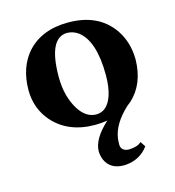

<svg xmlns="http://www.w3.org/2000/svg" viewBox="-100 -529 750 822"><g transform="rotate(-15 275.5 -117.5)"><path d="M458 153.8Q422.4 202.6 359.9 208.5Q354 209 349.1 209Q289.6 209 268.1 162.1Q260.3 144 259.8 123Q260.7 67.9 329.6 5.4Q302.7 9.8 274.9 9.8Q156.2 9.8 88.4 -66.9Q37.6 -125.5 37.1 -207Q37.6 -307.1 91.8 -370.1Q157.2 -443.8 275.9 -443.8Q408.2 -443.8 473.1 -352.5Q513.7 -294.4 514.2 -215.8Q512.2 -107.9 445.8 -46.9Q437.5 -39.6 428.7 -33.2Q362.3 28.3 353.5 91.8Q352.1 104.5 352.1 117.2Q352.1 142.6 377.9 147.9Q382.3 148.9 387.2 148.9Q425.3 147.9 442.9 130.9ZM259.8 -401.9Q177.2 -400.4 176.8 -229Q176.8 -142.1 214.8 -81.5Q246.1 -32.7 291 -32.2Q340.8 -32.2 362.3 -96.2Q374 -132.3 374 -184.1Q374 -334 310.5 -384.3Q287.1 -401.4 259.8 -401.9Z"/></g></svg>

Font: Linux Libertine O
Style: Bold
Weight: 700
Designer: Philipp H. Poll
Foundry: Philipp H. Poll
Version: Version 5.0.0